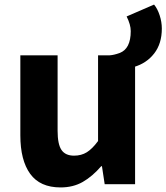

<svg xmlns="http://www.w3.org/2000/svg" viewBox="-20 -806 728 840"><path d="M503 -574Q552 -592 552 -670Q552 -698 534 -734L654 -786Q669 -768 678.5 -739Q688 -710 688 -681Q688 -615 654.5 -572Q621 -529 566 -513L460 -564Q478 -565 503 -574ZM69 -214V-564H232V-234Q232 -175 249 -150Q266 -125 304 -125Q336 -125 360 -140Q384 -155 409 -189V-564H571V0H438L426 -79H423Q384 -34 342 -10Q300 14 245 14Q155 14 112 -45.5Q69 -105 69 -214Z"/></svg>

Font: Merged Yaku Han JP ExtraBold
Style: Regular
Weight: 800
Designer: Ryoko NISHIZUKA 西塚涼子 (kana, bopomofo & ideographs); Paul D. Hunt (Latin, Greek & Cyrillic); Sandoll Communications 산돌커뮤니
Foundry: Adobe
Version: Version 2.004